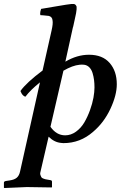

<svg xmlns="http://www.w3.org/2000/svg" viewBox="-35 -717 613 975"><path d="M444.8 -272.9Q444.8 -293 442.6 -310.5Q440.4 -328.1 435.1 -345.9Q429.7 -363.8 418.7 -375Q407.7 -386.2 392.1 -388.2Q380.9 -389.6 369.1 -388.2Q333.5 -384.8 287.1 -357.9L221.2 -73.2Q251.5 -29.8 295.9 -29.8Q325.2 -29.8 350.8 -48.3Q376.5 -66.9 393.1 -95.2Q409.7 -123.5 421.9 -157.2Q434.1 -190.9 439.5 -220.7Q444.8 -250.5 444.8 -272.9ZM227.1 -563Q234.9 -597.2 231.9 -612.8Q230.5 -631.8 212.9 -636.2Q212.4 -636.2 184.1 -639.2Q181.6 -639.2 177 -639.6Q172.4 -640.1 169.9 -640.1Q168.9 -642.1 168.9 -647.9Q168.9 -658.7 173.8 -671.9Q189.5 -674.3 250.2 -684.8Q311 -695.3 328.1 -696.8H339.8Q347.7 -695.3 351.1 -689Q355.5 -684.6 354 -669.9Q353.5 -661.6 351.3 -649.7Q349.1 -637.7 344.2 -616.5Q339.4 -595.2 336.9 -583L335 -577.1Q329.6 -552.7 296.9 -403.8Q356.4 -439 417 -439Q485.4 -439 521.7 -397.5Q558.1 -356 558.1 -289.1Q558.1 -233.4 525.4 -163.8Q492.7 -94.2 438 -47.9Q372.6 9.8 287.1 9.8Q278.8 9.8 275.9 8.8Q240.7 5.9 211.9 -22.9L170.9 153.8Q167.5 163.6 169.9 170.9Q172.4 178.2 174.8 182.4Q177.2 186.5 183.6 189.2Q189.9 191.9 194.1 192.9Q198.2 193.8 204.1 194.8L223.1 198.2Q229 199.7 229 206.1V232.9L227.1 234.9Q143.1 232.9 101.1 232.9L-13.2 237.8L-15.1 235.8V210Q-15.1 204.1 -4.9 202.1L14.2 199.2Q38.1 195.8 50.3 185.3Q62.5 174.8 66.9 153.8L168 -298.8Q118.7 -259.3 94.2 -226.1Q87.9 -227.1 82.3 -232.7Q76.7 -238.3 74.7 -242.4Q72.8 -246.6 68.8 -254.9Q99.6 -297.9 181.2 -358.9Q222.7 -542 227.1 -563Z"/></svg>

Font: Common Serif SemiBold
Style: Italic
Weight: 600
Italic angle: -12°
Designer: Philipp H. Poll, Khaled Hosny
Foundry: Stefan Peev, Context Ltd.
Version: Version 1.026